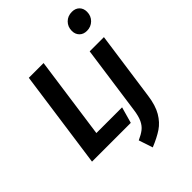

<svg xmlns="http://www.w3.org/2000/svg" viewBox="-285 -929 1278 1278"><g transform="rotate(-45 354.0 -290.5)"><path d="M181 -114H423L391 0H26L123 -692H262ZM346 120Q384 103 407 85Q430 67 444.5 36.5Q459 6 466 -45L534 -530H668L600 -46Q589 35 559.5 85Q530 135 487.5 163.5Q445 192 379 219ZM546 -710Q546 -749 571.5 -774.5Q597 -800 636 -800Q669 -800 688.5 -780.5Q708 -761 708 -729Q708 -690 682 -664.5Q656 -639 618 -639Q585 -639 565.5 -659Q546 -679 546 -710Z"/></g></svg>

Font: Fira Sans Condensed SemiBold
Style: Italic
Weight: 600
Width: 3
Italic angle: -8°
Designer: bBox Type GmbH & Carrois Corporate GbR & Edenspiekermann AG
Foundry: bBox Type GmbH & Carrois Corporate GbR & Edenspiekermann AG
Version: Version 4.301